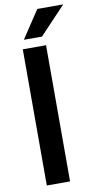

<svg xmlns="http://www.w3.org/2000/svg" viewBox="-100 -957 511 1000"><g transform="rotate(-10 155.5 -457.0)"><path d="M63 0V-720.2H186V0ZM77.1 -768.1 173.8 -914.1H311L172.9 -768.1Z"/></g></svg>

Font: Aspekta 550
Style: Regular
Weight: 550
Designer: Ivo Dolenc
Version: Version 2.000